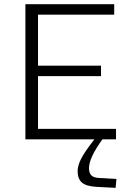

<svg xmlns="http://www.w3.org/2000/svg" viewBox="-20 -675 654 930"><path d="M356 153.8Q356 129.4 371.3 97.2Q386.7 64.9 437 0H103V-654.8H533.2V-604H164.1V-356.9H469.2V-306.2H164.1V-50.8H542V0H476.1Q411.1 89.4 411.1 139.2Q411.1 162.1 421.9 173.8Q432.6 185.5 459 187L543.9 191.9L540 234.9L446.8 230Q397 227.1 376.5 209Q356 190.9 356 153.8Z"/></svg>

Font: IntelOne Mono Light
Style: Regular
Weight: 300
Designer: Fred Shallcrass
Foundry: Frere-Jones Type LLC
Version: Version 1.200;hotconv 1.1.0;makeotfexe 2.6.0;FJTRelease1.2